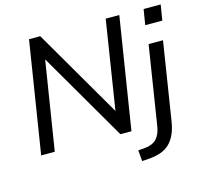

<svg xmlns="http://www.w3.org/2000/svg" viewBox="-124 -842 1238 1173"><g transform="rotate(-15 495.0 -256.0)"><path d="M46 0 158 -705H229L572 -115H550L643 -705H729L617 0H547L204 -590H226L132 0ZM866 -604 882 -702H990L974 -604ZM633 193 627 124 672 120Q718 116 743.5 89.5Q769 63 777 13L856 -487H947L869 7Q862 51 847 84.5Q832 118 809 140.5Q786 163 753 175Q720 187 677 190Z"/></g></svg>

Font: Nunito Sans 12pt ExtraLight 12pt Medium
Style: Italic
Weight: 500
Italic angle: -9°
Version: Version 3.101;gftools[0.9.27]